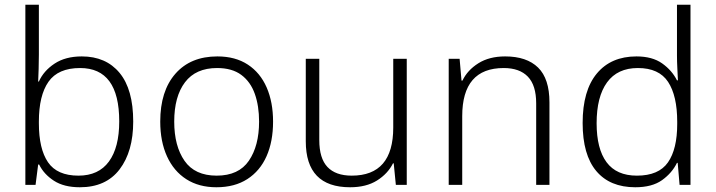

<svg xmlns="http://www.w3.org/2000/svg" viewBox="-20 -780 3020 810"><path d="M144 -550Q144 -521 143 -488.5Q142 -456 141 -436H144Q164 -481 210 -511.5Q256 -542 325 -542Q427 -542 484.5 -472.5Q542 -403 542 -267Q542 -141 484.5 -65.5Q427 10 317 10Q250 10 207.5 -17.5Q165 -45 145 -86H141L130 0H87V-760H144ZM318 -493Q225 -493 184.5 -435Q144 -377 144 -267V-260Q144 -152 182.5 -95.5Q221 -39 311 -39Q396 -39 439.5 -98.5Q483 -158 483 -268Q483 -493 318 -493Z M1132 -267Q1132 -183 1104.5 -121Q1077 -59 1023.5 -24.5Q970 10 893 10Q819 10 766 -24Q713 -58 684.5 -120.5Q656 -183 656 -267Q656 -396 720 -469Q784 -542 897 -542Q973 -542 1025.5 -507.5Q1078 -473 1105 -411Q1132 -349 1132 -267ZM715 -267Q715 -164 758.5 -101.5Q802 -39 894 -39Q987 -39 1030 -102Q1073 -165 1073 -267Q1073 -333 1055 -384Q1037 -435 998 -464Q959 -493 896 -493Q806 -493 760.5 -433Q715 -373 715 -267Z M1696 -532V0H1650L1641 -91H1638Q1616 -47 1570.5 -18.5Q1525 10 1457 10Q1270 10 1270 -184V-532H1327V-189Q1327 -112 1361.5 -75.5Q1396 -39 1464 -39Q1639 -39 1639 -242V-532Z M2111 -542Q2202 -542 2250 -495Q2298 -448 2298 -348V0H2242V-344Q2242 -420 2207 -456.5Q2172 -493 2105 -493Q1930 -493 1930 -290V0H1873V-532H1919L1927 -440H1931Q1952 -484 1998 -513Q2044 -542 2111 -542Z M2660 10Q2553 10 2495.5 -58.5Q2438 -127 2438 -261Q2438 -398 2498 -470Q2558 -542 2665 -542Q2732 -542 2773.5 -512.5Q2815 -483 2836 -441H2840Q2839 -464 2837.5 -492.5Q2836 -521 2836 -545V-760H2893V0H2847L2839 -93H2836Q2815 -50 2773 -20Q2731 10 2660 10ZM2667 -39Q2759 -39 2798 -95Q2837 -151 2837 -257V-266Q2837 -376 2798.5 -434.5Q2760 -493 2671 -493Q2585 -493 2541 -432.5Q2497 -372 2497 -260Q2497 -152 2539 -95.5Q2581 -39 2667 -39Z"/></svg>

Font: Noto Sans Gurmukhi UI Light
Style: Regular
Weight: 300
Designer: Jelle Bosma - Monotype Design Team
Foundry: Monotype Imaging Inc.
Version: Version 2.004; ttfautohint (v1.8.4.7-5d5b)